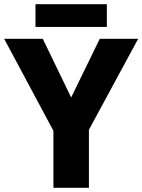

<svg xmlns="http://www.w3.org/2000/svg" viewBox="-20 -900 682 920"><path d="M321 -433 458 -714H642L406 -278V0H236V-273L0 -714H185ZM492 -880V-771H150V-880Z"/></svg>

Font: Noto Sans ExtraBold
Style: Regular
Weight: 800
Designer: Monotype Design Team
Foundry: Monotype Imaging Inc.
Version: Version 2.007